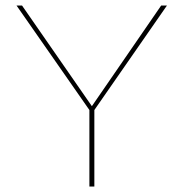

<svg xmlns="http://www.w3.org/2000/svg" viewBox="-20 -678 667 698"><path d="M323 -278V0H305V-278L40 -658H60L314 -292L566 -658H587Z"/></svg>

Font: Ysabeau Infant Thin
Style: Regular
Weight: 200
Designer: Christian Thalmann (Catharsis Fonts)
Version: Version 0.003